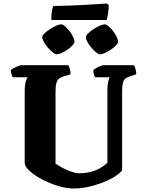

<svg xmlns="http://www.w3.org/2000/svg" viewBox="-20 -1076 823 1096"><path d="M401 0Q358 0 311 -14.5Q264 -29 222 -51Q180 -73 152 -97.5Q124 -122 121 -143V-561Q121 -587 126 -607.5Q131 -628 138 -635H52Q50 -640 46 -651Q42 -662 41 -675Q46 -681 58.5 -687.5Q71 -694 83.5 -699Q96 -704 101 -704H370Q374 -698 378.5 -683.5Q383 -669 383 -652L340 -639Q327 -635 317 -627Q307 -619 302 -602Q297 -585 297 -553V-142Q310 -133 327.5 -123Q345 -113 364 -105Q383 -97 400 -92Q417 -87 429 -87Q467 -87 496.5 -94.5Q526 -102 550 -115.5Q574 -129 593 -146V-560Q593 -586 597 -607Q601 -628 607 -635H523Q519 -640 516 -651Q513 -662 512 -675Q518 -681 530 -688Q542 -695 554 -699.5Q566 -704 572 -704H744Q749 -697 753 -684.5Q757 -672 758 -652L726 -642Q707 -636 696.5 -628Q686 -620 681.5 -602.5Q677 -585 677 -550V-103Q660 -83 629 -64.5Q598 -46 559.5 -31.5Q521 -17 480 -8.5Q439 0 401 0ZM551 -766Q542 -766 528.5 -777Q515 -788 501.5 -804Q488 -820 479 -836.5Q470 -853 470 -864Q470 -873 482.5 -885Q495 -897 513 -909Q531 -921 549 -929Q567 -937 578 -937Q587 -937 600 -926Q613 -915 625.5 -898.5Q638 -882 646 -865.5Q654 -849 654 -839Q654 -830 642.5 -817.5Q631 -805 614 -793.5Q597 -782 580 -774Q563 -766 551 -766ZM304 -766Q295 -766 281 -777Q267 -788 253 -804.5Q239 -821 230 -837.5Q221 -854 221 -864Q221 -873 233.5 -885Q246 -897 264 -909Q282 -921 300 -929Q318 -937 329 -937Q338 -937 351 -926Q364 -915 376.5 -899Q389 -883 397 -866.5Q405 -850 405 -839Q405 -830 394 -817.5Q383 -805 366.5 -793.5Q350 -782 333 -774Q316 -766 304 -766ZM273 -962Q273 -997 277 -1017Q281 -1037 285 -1042Q318 -1042 362.5 -1043.5Q407 -1045 453 -1047.5Q499 -1050 536 -1052.5Q573 -1055 590 -1056L601 -1047Q600 -1017 596 -993.5Q592 -970 589 -962Z"/></svg>

Font: Texturina Medium 12pt Black
Style: Regular
Weight: 900
Version: Version 1.002